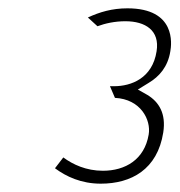

<svg xmlns="http://www.w3.org/2000/svg" viewBox="-20 -820 431 461"><path d="M112 -416C139 -396 175 -379 222 -379C295 -379 358 -413 372 -502C379 -547 362 -575 334 -592L311 -605L337 -621C362 -636 383 -659 389 -697C392 -714 403 -800 286 -800C249 -800 219 -791 191 -778L214 -757C233 -764 256 -769 281 -769C329 -769 364 -747 356 -697C346 -632 295 -613 254 -613H244L256 -585C318 -582 343 -532 337 -497C327 -437 281 -410 227 -410C187 -410 155 -425 132 -442Z"/></svg>

Font: Charger Sport
Style: HLObl
Weight: 100
Designer: Jasper
Foundry: Cannot Into Space Fonts
Version: Version 1.1